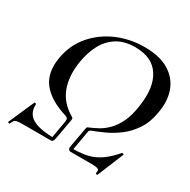

<svg xmlns="http://www.w3.org/2000/svg" viewBox="-152 -783 951 960"><g transform="rotate(30 323.5 -303.0)"><path d="M240 -12 258 -116Q260 -129 257.5 -134.5Q255 -140 244 -144Q145 -174 101 -230.5Q57 -287 73 -379Q88 -462 139 -520Q190 -578 262.5 -608.5Q335 -639 417 -639Q505 -639 558.5 -606Q612 -573 632 -517Q652 -461 639 -391Q629 -329 600.5 -286.5Q572 -244 535.5 -216.5Q499 -189 461 -171.5Q423 -154 393 -143Q384 -139 382 -132L361 -12L342 -18L363 -135Q365 -146 368 -148Q371 -150 382 -154Q401 -162 424.5 -175Q448 -188 471.5 -211.5Q495 -235 514 -274Q533 -313 541 -373Q558 -486 516 -550.5Q474 -615 377 -615Q313 -615 270.5 -587.5Q228 -560 204.5 -514Q181 -468 172 -412Q158 -324 182.5 -259.5Q207 -195 272 -157Q280 -153 281 -148Q282 -143 280 -133L259 -18ZM23 29Q22 32 16.5 30Q11 28 12 26L77 -122Q78 -124 83 -123Q88 -122 88 -119Q85 -66 126 -42Q167 -18 259 -18Q258 -11 254 -5.5Q250 0 246 0Q221 0 188 0Q155 0 125 0Q95 0 80 0Q57 0 47 2.5Q37 5 32.5 11Q28 17 23 29ZM531 32Q530 34 524.5 32.5Q519 31 520 28Q525 11 516.5 5.5Q508 0 473 0Q449 0 424 0Q399 0 355 0Q350 0 345.5 -5.5Q341 -11 342 -18Q386 -18 418 -22.5Q450 -27 476.5 -38.5Q503 -50 528.5 -70.5Q554 -91 582 -123Q584 -125 589.5 -123.5Q595 -122 593 -119Z"/></g></svg>

Font: Cormorant SemiBold
Style: Italic
Weight: 600
Italic angle: -10°
Designer: Christian Thalmann (Catharsis Fonts)
Foundry: Catharsis Fonts
Version: Version 4.000